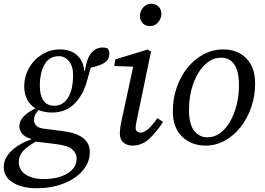

<svg xmlns="http://www.w3.org/2000/svg" viewBox="-59 -762 1410 1022"><path d="M218 -163Q198 -163 180 -166.5Q162 -170 146 -176Q130 -158 126 -145.5Q122 -133 122 -122Q122 -108 133 -94.5Q144 -81 174 -77L277 -64Q351 -54 385 -26Q419 2 419 47Q419 103 380.5 147Q342 191 278 215.5Q214 240 137 240Q59 240 10 210Q-39 180 -39 127Q-39 80 2 41Q43 2 109 -21V-22Q73 -32 58.5 -51Q44 -70 44 -90Q44 -119 67 -142.5Q90 -166 130 -185Q102 -202 86 -231.5Q70 -261 70 -301Q70 -355 95.5 -400Q121 -445 164.5 -472Q208 -499 261 -499Q316 -499 350.5 -468.5Q385 -438 389 -385H393Q404 -456 429 -482.5Q454 -509 485 -509Q506 -509 515 -503Q518 -499 520.5 -492Q523 -485 523 -477Q523 -446 499.5 -429.5Q476 -413 424 -402Q420 -387 415.5 -371.5Q411 -356 406 -338Q386 -259 338.5 -211Q291 -163 218 -163ZM230 -199Q276 -199 303 -242Q330 -285 330 -363Q330 -410 308 -436.5Q286 -463 254 -463Q203 -463 178 -418.5Q153 -374 153 -306Q153 -254 172.5 -226.5Q192 -199 230 -199ZM41 100Q41 142 77 166.5Q113 191 175 191Q250 191 299.5 161.5Q349 132 349 81Q349 54 325.5 33Q302 12 232 4L139 -7Q137 -7 135 -7.5Q133 -8 131 -8Q84 19 62.5 43.5Q41 68 41 100Z M579 -51Q579 -66 581.5 -84.5Q584 -103 591 -134L650 -407L549 -411L555 -446L726 -498L745 -488L675 -151Q670 -128 666.5 -110Q663 -92 663 -82Q663 -69 670.5 -62.5Q678 -56 688 -56Q707 -56 728 -73.5Q749 -91 779 -133L809 -113Q777 -63 737.5 -25Q698 13 645 13Q617 13 598 -3.5Q579 -20 579 -51ZM739 -623Q716 -623 701 -638Q686 -653 686 -677Q686 -703 703.5 -722.5Q721 -742 746 -742Q770 -742 785 -727Q800 -712 800 -688Q800 -663 782.5 -643Q765 -623 739 -623Z M1035 13Q960 13 910.5 -34.5Q861 -82 861 -170Q861 -238 882 -297.5Q903 -357 939.5 -402Q976 -447 1025 -473Q1074 -499 1129 -499Q1205 -499 1252 -451.5Q1299 -404 1299 -317Q1299 -251 1278.5 -191.5Q1258 -132 1222 -86Q1186 -40 1138 -13.5Q1090 13 1035 13ZM1045 -31Q1083 -31 1113.5 -54Q1144 -77 1166.5 -116.5Q1189 -156 1201 -205.5Q1213 -255 1213 -307Q1213 -386 1187 -420.5Q1161 -455 1119 -455Q1070 -455 1031 -417Q992 -379 969.5 -316Q947 -253 947 -178Q947 -101 974.5 -66Q1002 -31 1045 -31Z"/></svg>

Font: Source Serif 4 SmText
Style: Italic
Weight: 400
Italic angle: -12°
Designer: Frank Grießhammer
Foundry: Adobe
Version: Version 4.005;hotconv 1.1.0;makeotfexe 2.6.0